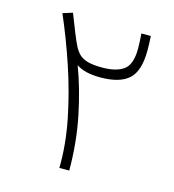

<svg xmlns="http://www.w3.org/2000/svg" viewBox="-106 -792 797 881"><g transform="rotate(15 293.0 -352.0)"><path d="M256.3 0Q258.3 -110.8 234.6 -229.2Q210.9 -347.7 171.6 -465.1Q132.3 -582.5 85.9 -689.5L132.3 -704.1Q152.3 -652.3 166.5 -617.2Q180.7 -582 191.4 -560.5Q202.1 -539.1 216.8 -524.7Q231.4 -510.3 257.1 -502.9Q282.7 -495.6 327.1 -495.6Q393.1 -495.6 428.2 -521Q463.4 -546.4 463.4 -622.1Q463.4 -641.6 462.4 -659.9Q461.4 -678.2 460 -693.4H504.9Q507.3 -660.6 507.3 -626Q507.3 -527.3 464.6 -488.5Q421.9 -449.7 329.6 -449.7Q254.9 -449.7 215.3 -477.1Q252.9 -378.4 278.1 -255.9Q303.2 -133.3 303.2 0Z"/></g></svg>

Font: Cascadia Code ExtraLight
Style: Regular
Weight: 200
Monospace: yes
Designer: Aaron Bell
Foundry: Saja Typeworks
Version: Version 2407.024; ttfautohint (v1.8.4)